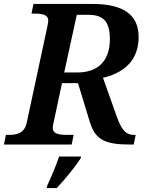

<svg xmlns="http://www.w3.org/2000/svg" viewBox="-42 -734 753 975"><path d="M-22 0H322L332 -49H299C257 -49 226 -54 226 -85C226 -92 228 -105 232 -121L273 -312H354L414 -115C443 -21 494 0 622 0H637L647 -49H639C596 -49 575 -75 551 -142L481 -339C564 -358 662 -410 662 -546C662 -659 585 -714 427 -714H128L118 -665H131C173 -665 203 -660 203 -629C203 -623 201 -611 198 -597L94 -112C83 -57 44 -49 1 -49H-12ZM352 -366H284L348 -659H405C481 -659 516 -627 516 -535C516 -414 444 -366 352 -366ZM198 208 195 221H246C288 177 340 113 367 71L370 61H258C242 109 219 163 198 208Z"/></svg>

Font: Noto Serif SemiBold
Style: Italic
Weight: 600
Italic angle: -12°
Designer: Monotype Design Team
Foundry: Monotype Imaging Inc.
Version: Version 2.014